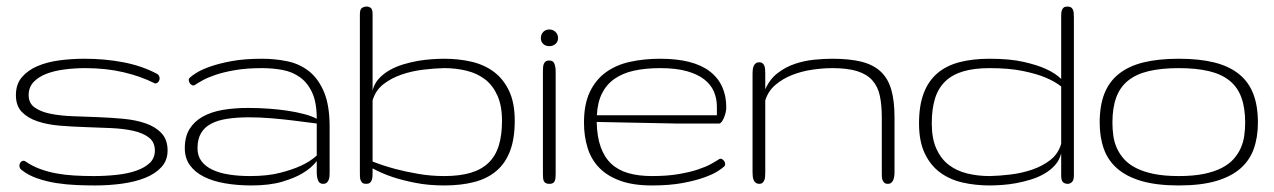

<svg xmlns="http://www.w3.org/2000/svg" viewBox="-20 -564 3909 589"><path d="M455.1 -102.1Q455.1 -127.9 436.8 -142.1Q418.5 -156.2 388.4 -162.8Q358.4 -169.4 320.1 -171.1Q281.7 -172.9 241.9 -174.1Q202.1 -175.3 163.8 -178.5Q125.5 -181.6 95.5 -191.7Q65.4 -201.7 47.1 -220.5Q28.8 -239.3 28.8 -272Q28.8 -305.7 47.1 -327.1Q65.4 -348.6 95.2 -361.3Q125 -374 162.6 -378.9Q200.2 -383.8 239.3 -383.8Q301.8 -383.8 358.2 -373Q414.6 -362.3 460.9 -337.9Q465.8 -335.4 467.5 -331.8Q469.2 -328.1 469.7 -324.2Q469.7 -317.9 465.8 -313Q461.9 -308.1 457 -308.1Q454.1 -308.1 453.1 -309.1Q411.6 -330.1 358.4 -342.5Q305.2 -355 241.2 -355Q208 -355 176.8 -350.8Q145.5 -346.7 121.3 -337.2Q97.2 -327.6 82.5 -311.8Q67.9 -295.9 67.9 -272Q67.9 -247.6 86.2 -234.4Q104.5 -221.2 134.5 -215.1Q164.6 -209 202.9 -207.5Q241.2 -206.1 281 -204.6Q320.8 -203.1 359.1 -199.5Q397.5 -195.8 427.5 -185.3Q457.5 -174.8 475.8 -155Q494.1 -135.3 494.1 -102.1Q494.1 -72.3 475.6 -51.8Q457 -31.2 426.3 -18.8Q395.5 -6.3 355.2 -0.7Q314.9 4.9 272 4.9Q245.6 4.9 215.1 3.7Q184.6 2.4 154.3 -2.2Q124 -6.8 95.7 -16.4Q67.4 -25.9 46.4 -42.5Q39.6 -47.4 39.6 -55.2Q39.6 -61.5 43.2 -66.2Q46.9 -70.8 52.2 -70.8Q55.7 -70.8 58.1 -68.8Q78.6 -54.7 102.3 -45.9Q126 -37.1 152.3 -32.2Q178.7 -27.3 207.5 -25.6Q236.3 -23.9 267.1 -23.9Q303.7 -23.9 337.6 -27.6Q371.6 -31.2 397.7 -40.3Q423.8 -49.3 439.5 -64.2Q455.1 -79.1 455.1 -102.1Z M585.9 -109.4Q585.9 -85.9 597.9 -69.8Q609.9 -53.7 631.3 -43.5Q652.8 -33.2 682.4 -28.6Q711.9 -23.9 747.1 -23.9Q800.3 -23.9 838.6 -33.7Q877 -43.5 902.3 -55.2Q932.1 -68.8 951.7 -86.9V-185.1Q915.5 -189.9 879.4 -194.3Q848.1 -198.2 812.3 -201.2Q776.4 -204.1 745.1 -204.1Q707.5 -204.1 678 -199.7Q648.4 -195.3 627.9 -184.6Q607.4 -173.8 596.7 -155.5Q585.9 -137.2 585.9 -109.4ZM783.7 -355Q737.3 -355 702.6 -349.1Q668 -343.3 643.1 -335Q618.2 -326.7 602.3 -317.9Q586.4 -309.1 577.6 -303.2Q573.7 -300.8 569.3 -302.7Q564.9 -304.7 562 -309.1Q559.1 -313.5 559.1 -318.6Q559.1 -323.7 564 -327.1Q568.4 -331.5 583 -340.8Q597.7 -350.1 624.3 -359.6Q650.9 -369.1 690.4 -376.5Q730 -383.8 784.2 -383.8Q823.2 -383.8 860.6 -376.2Q897.9 -368.7 927 -346.2Q956.1 -323.7 973.6 -282.7Q991.2 -241.7 991.2 -174.8V-34.2Q991.2 -28.3 990.7 -22.5Q990.2 -16.6 988 -11.5Q985.8 -6.3 981.9 -3.2Q978 0 971.2 0Q960 0 955.8 -10.3Q951.7 -20.5 951.7 -36.1V-69.8Q935.1 -48.3 907.7 -32.2Q884.3 -18.1 845.7 -6.6Q807.1 4.9 751 4.9Q708.5 4.9 671.1 -1.5Q633.8 -7.8 606.2 -21.5Q578.6 -35.2 562.7 -56.9Q546.9 -78.6 546.9 -109.4Q546.9 -145 561.8 -168.7Q576.7 -192.4 603 -206.8Q629.4 -221.2 664.8 -227.1Q700.2 -232.9 741.2 -232.9Q772.5 -232.9 803.5 -230.7Q834.5 -228.5 862.1 -224.4Q889.6 -220.2 912.8 -214.1Q936 -208 951.7 -199.7Q951.7 -249.5 937.7 -279.8Q923.8 -310.1 900.4 -326.9Q877 -343.8 846.7 -349.4Q816.4 -355 783.7 -355Z M1342.8 -383.8Q1386.7 -383.8 1426 -374.8Q1465.3 -365.7 1494.9 -343.8Q1524.4 -321.8 1541.7 -285.2Q1559.1 -248.5 1559.1 -193.4Q1559.1 -138.7 1544.7 -100.8Q1530.3 -63 1502.7 -39.6Q1475.1 -16.1 1434.8 -5.6Q1394.5 4.9 1342.8 4.9Q1293.9 4.9 1253.7 -3.2Q1213.4 -11.2 1184.1 -21Q1149.9 -32.7 1123 -47.4V-35.6Q1123 -28.3 1122.6 -22Q1122.1 -15.6 1120.1 -10.7Q1118.2 -5.9 1114.3 -2.9Q1110.4 0 1103 0Q1095.7 0 1092 -2.9Q1088.4 -5.9 1086.4 -10.7Q1084.5 -15.6 1084.2 -22Q1084 -28.3 1084 -35.6V-520Q1084 -535.6 1090.6 -539.8Q1097.2 -543.9 1104.5 -543.9Q1111.8 -543.9 1117.4 -539.8Q1123 -535.6 1123 -520V-286.6Q1128.4 -307.6 1142.3 -322.8Q1156.2 -337.9 1175 -348.6Q1193.8 -359.4 1216.1 -366.2Q1238.3 -373 1260.7 -377Q1283.2 -380.9 1304.4 -382.3Q1325.7 -383.8 1342.8 -383.8ZM1342.8 -355Q1313.5 -354.5 1278.8 -350.3Q1244.1 -346.2 1212.4 -335.4Q1180.7 -324.7 1156.2 -305.7Q1131.8 -286.6 1123 -255.9V-68.4Q1155.8 -55.7 1191.9 -45.9Q1222.7 -37.6 1262 -30.8Q1301.3 -23.9 1342.8 -23.9Q1389.6 -23.9 1423.1 -33.7Q1456.5 -43.5 1478.3 -64.2Q1500 -85 1510 -116.9Q1520 -148.9 1520 -193.4Q1520 -239.3 1506.1 -270.5Q1492.2 -301.8 1468.3 -320.3Q1444.3 -338.9 1411.9 -346.9Q1379.4 -355 1342.8 -355Z M1684.6 -30.8Q1684.6 -24.4 1684.1 -18.8Q1683.6 -13.2 1681.9 -9Q1680.2 -4.9 1676.3 -2.4Q1672.4 0 1665 0Q1658.2 0 1654.3 -2.2Q1650.4 -4.4 1648.4 -8.3Q1646.5 -12.2 1646 -17.8Q1645.5 -23.4 1645.5 -30.8V-344.2Q1645.5 -351.6 1646 -357.7Q1646.5 -363.8 1648.4 -368.4Q1650.4 -373 1654.3 -375.7Q1658.2 -378.4 1665 -378.4Q1677.2 -378.4 1680.9 -368.2Q1684.6 -357.9 1684.6 -345.2ZM1639.2 -447.3Q1639.2 -458.5 1646.5 -466.1Q1653.8 -473.6 1665 -473.6Q1676.3 -473.6 1684.1 -466.1Q1691.9 -458.5 1691.9 -447.3Q1691.9 -436 1684.1 -429.2Q1676.3 -422.4 1665 -422.4Q1653.8 -422.4 1646.5 -429.2Q1639.2 -436 1639.2 -447.3Z M1980 -23.9Q2026.4 -23.9 2061 -29.8Q2095.7 -35.6 2120.6 -43.9Q2145.5 -52.2 2161.4 -61Q2177.2 -69.8 2186 -75.7Q2189.9 -78.1 2194.3 -76.2Q2198.7 -74.2 2201.7 -69.8Q2204.6 -65.4 2204.6 -60.3Q2204.6 -55.2 2199.7 -51.8Q2195.3 -47.4 2180.7 -38.1Q2166 -28.8 2139.4 -19.3Q2112.8 -9.8 2073.2 -2.4Q2033.7 4.9 1979.5 4.9Q1922.9 4.9 1883.3 -9.3Q1843.8 -23.4 1818.8 -48.8Q1793.9 -74.2 1782.7 -109.9Q1771.5 -145.5 1771.5 -188Q1771.5 -244.6 1789.6 -282.2Q1807.6 -319.8 1839.1 -342.5Q1870.6 -365.2 1913.3 -374.5Q1956.1 -383.8 2005.4 -383.8Q2106.9 -383.8 2157.5 -345Q2208 -306.2 2208 -233.9Q2208 -227.5 2206.1 -219Q2204.1 -210.4 2200.9 -202.9Q2197.8 -195.3 2193.8 -190.2Q2189.9 -185.1 2186.5 -185.1H2052.7L1810.5 -189.9Q1811.5 -144.5 1822.8 -113Q1834 -81.5 1855 -61.8Q1876 -42 1907.2 -33Q1938.5 -23.9 1980 -23.9ZM2005.4 -355Q1960 -355 1924.8 -347.2Q1889.6 -339.4 1865 -322Q1840.3 -304.7 1826.7 -277.3Q1813 -250 1811 -210.4H2179.2V-236.8Q2179.2 -261.2 2170.2 -282.7Q2161.1 -304.2 2140.6 -320.3Q2120.1 -336.4 2086.9 -345.7Q2053.7 -355 2005.4 -355Z M2724.1 -35.2Q2724.1 -28.8 2723.1 -22.5Q2722.2 -16.1 2720 -11.2Q2717.8 -6.3 2713.9 -3.2Q2710 0 2704.1 0Q2696.8 0 2693.1 -3.2Q2689.5 -6.3 2687.5 -11.2Q2685.5 -16.1 2685.3 -22.5Q2685.1 -28.8 2685.1 -35.2V-204.1Q2685.1 -242.2 2679 -270.5Q2672.9 -298.8 2656 -317.6Q2639.2 -336.4 2609.6 -345.7Q2580.1 -355 2533.2 -355Q2504.9 -355 2472.4 -350.3Q2439.9 -345.7 2410.6 -334.2Q2381.3 -322.8 2358.9 -303.7Q2336.4 -284.7 2327.6 -255.9V-35.2Q2327.6 -28.8 2327.1 -22.5Q2326.7 -16.1 2324.7 -11.2Q2322.8 -6.3 2319.1 -3.2Q2315.4 0 2309.6 0Q2302.7 0 2298.6 -3.2Q2294.4 -6.3 2292.2 -11.2Q2290 -16.1 2289.3 -22.5Q2288.6 -28.8 2288.6 -35.2V-338.9Q2288.6 -344.7 2289.3 -350.8Q2290 -356.9 2292.2 -361.8Q2294.4 -366.7 2298.6 -369.9Q2302.7 -373 2309.6 -373Q2315.4 -373 2319.1 -370.1Q2322.8 -367.2 2324.7 -362.3Q2326.7 -357.4 2327.1 -351.3Q2327.6 -345.2 2327.6 -338.9V-290Q2341.3 -321.3 2366 -340.1Q2390.6 -358.9 2419.4 -368.4Q2448.2 -377.9 2478.3 -380.9Q2508.3 -383.8 2533.2 -383.8Q2585.9 -383.8 2622.3 -374.8Q2658.7 -365.7 2681.4 -344.7Q2704.1 -323.7 2714.1 -289.3Q2724.1 -254.9 2724.1 -204.1Z M3015.6 4.9Q2971.7 4.9 2932.4 -4.2Q2893.1 -13.2 2863.5 -35.2Q2834 -57.1 2816.7 -93.8Q2799.3 -130.4 2799.3 -185.5Q2799.3 -240.2 2813.7 -278.1Q2828.1 -315.9 2855.7 -339.4Q2883.3 -362.8 2923.6 -373.3Q2963.9 -383.8 3015.6 -383.8Q3078.6 -383.8 3120.8 -374Q3163.1 -364.3 3188.5 -352.5Q3218.3 -338.9 3235.4 -321.8V-509.3Q3235.4 -515.6 3235.6 -522Q3235.8 -528.3 3237.8 -533.2Q3239.7 -538.1 3243.4 -541Q3247.1 -543.9 3254.4 -543.9Q3261.7 -543.9 3265.6 -541.3Q3269.5 -538.6 3271.5 -534.2Q3273.4 -529.8 3273.9 -523.7Q3274.4 -517.6 3274.4 -510.3V-26.4Q3274.4 -10.7 3268.3 -5.4Q3262.2 0 3255.4 0Q3247.1 0 3241.2 -4.9Q3235.4 -9.8 3235.4 -25.4V-93.3Q3230 -72.3 3216.1 -56.9Q3202.1 -41.5 3183.3 -30.8Q3164.6 -20 3142.3 -13.2Q3120.1 -6.3 3097.7 -2.2Q3075.2 2 3054 3.4Q3032.7 4.9 3015.6 4.9ZM3015.6 -23.9Q3044.9 -24.4 3079.6 -28.6Q3114.3 -32.7 3146 -43.5Q3177.7 -54.2 3202.1 -73.2Q3226.6 -92.3 3235.4 -123V-298.8Q3216.3 -314 3186 -326.7Q3160.2 -337.4 3118.2 -346.2Q3076.2 -355 3015.6 -355Q2968.8 -355 2935.3 -345.2Q2901.9 -335.4 2880.1 -314.7Q2858.4 -293.9 2848.4 -262Q2838.4 -230 2838.4 -185.5Q2838.4 -139.2 2852.3 -108.2Q2866.2 -77.1 2890.1 -58.6Q2914.1 -40 2946.5 -32Q2979 -23.9 3015.6 -23.9Z M3596.2 4.9Q3528.8 4.9 3482.4 -8.5Q3436 -22 3407.5 -46.9Q3378.9 -71.8 3366.2 -107.4Q3353.5 -143.1 3353.5 -188Q3353.5 -239.7 3367.9 -276.6Q3382.3 -313.5 3412.4 -337.4Q3442.4 -361.3 3488 -372.6Q3533.7 -383.8 3596.2 -383.8Q3658.7 -383.8 3704.3 -372.6Q3750 -361.3 3780 -337.4Q3810.1 -313.5 3824.5 -276.6Q3838.9 -239.7 3838.9 -188Q3838.9 -143.1 3826.2 -107.4Q3813.5 -71.8 3784.9 -46.9Q3756.3 -22 3710 -8.5Q3663.6 4.9 3596.2 4.9ZM3596.2 -23.9Q3640.6 -23.9 3672.9 -30.5Q3705.1 -37.1 3727.8 -48.8Q3750.5 -60.5 3764.4 -76.2Q3778.3 -91.8 3786.4 -110.1Q3794.4 -128.4 3797.1 -148.2Q3799.8 -168 3799.8 -188Q3799.8 -233.4 3788.1 -265.1Q3776.4 -296.9 3751.5 -316.9Q3726.6 -336.9 3688 -345.9Q3649.4 -355 3596.2 -355Q3543 -355 3504.4 -345.9Q3465.8 -336.9 3440.9 -316.9Q3416 -296.9 3404.3 -265.1Q3392.6 -233.4 3392.6 -188Q3392.6 -168 3395.3 -148.2Q3397.9 -128.4 3406 -110.1Q3414.1 -91.8 3428 -76.2Q3441.9 -60.5 3464.6 -48.8Q3487.3 -37.1 3519.5 -30.5Q3551.8 -23.9 3596.2 -23.9Z"/></svg>

Font: Gruppo
Style: Regular
Weight: 400
Foundry: Vernon Adams
Version: Version 1.000